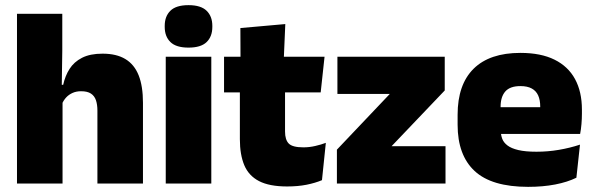

<svg xmlns="http://www.w3.org/2000/svg" viewBox="-20 -713 2310 746"><path d="M535.5 0H358.5V-283Q358.5 -306.5 352.8 -323.5Q347 -340.5 333.2 -349.5Q319.5 -358.5 295 -358.5Q276.5 -358.5 262 -352Q247.5 -345.5 237.5 -334.8Q227.5 -324 221.5 -310.5L185.5 -383.5H225.5Q233 -418 250.2 -445.2Q267.5 -472.5 298.8 -488.5Q330 -504.5 378.5 -504.5Q432.5 -504.5 467.2 -483.5Q502 -462.5 518.8 -420.2Q535.5 -378 535.5 -313.5ZM223 0H46V-659.5H222V-516.5L219.5 -345.5L223 -331.5Z M801 0H624V-492.5H801ZM712.5 -528Q664 -528 642 -549.8Q620 -571.5 620 -608.5V-612.5Q620 -649.5 642 -671.2Q664 -693 712.5 -693Q760.5 -693 782.8 -671.2Q805 -649.5 805 -612.5V-608.5Q805 -571 782.8 -549.5Q760.5 -528 712.5 -528Z M1095.5 11.5Q1027 11.5 986.8 -9.2Q946.5 -30 929.2 -71Q912 -112 912 -172V-436H1087.5V-202Q1087.5 -170 1102 -155.2Q1116.5 -140.5 1159 -140.5Q1182 -140.5 1204.8 -145.8Q1227.5 -151 1246 -158L1231 -13Q1205 -2 1171 4.8Q1137 11.5 1095.5 11.5ZM1226 -354H850.5V-492.5H1241ZM1082.5 -480.5H914.5L914 -604L1088.5 -619.5Z M1501.5 -145H1711V0H1289V-131.5L1494.5 -348H1291V-492.5H1708V-361.5Z M2032 13Q1890.5 13 1824.2 -48.5Q1758 -110 1758 -228.5V-267Q1758 -384.5 1820.2 -446Q1882.5 -507.5 2002 -507.5Q2081.5 -507.5 2134.5 -481.2Q2187.5 -455 2214.2 -405.8Q2241 -356.5 2241 -287V-271.5Q2241 -251.5 2239.2 -230.8Q2237.5 -210 2234 -192.5H2075.5Q2077.5 -223 2078.2 -250Q2079 -277 2079 -298.5Q2079 -324.5 2071 -342.2Q2063 -360 2046 -369.2Q2029 -378.5 2002 -378.5Q1961.5 -378.5 1943.2 -357.5Q1925 -336.5 1925 -298V-253.5L1926 -234.5V-203.5Q1926 -188 1931.5 -173.5Q1937 -159 1951.8 -147.8Q1966.5 -136.5 1993.8 -130Q2021 -123.5 2064.5 -123.5Q2109 -123.5 2151.5 -130.8Q2194 -138 2233.5 -151L2219.5 -22.5Q2185 -5.5 2137.2 3.8Q2089.5 13 2032 13ZM2198.5 -192.5H1851.5V-296.5H2198.5Z"/></svg>

Font: Anek Malayalam ExtraBold
Style: Regular
Weight: 800
Version: Version 1.003